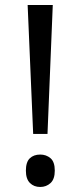

<svg xmlns="http://www.w3.org/2000/svg" viewBox="-20 -734 321 764"><path d="M169 -201H112L90 -714H190ZM83 -55Q83 -89 98.5 -104Q114 -119 140 -119Q164 -119 181 -104.5Q198 -90 198 -55Q198 -21 181 -5.5Q164 10 140 10Q115 10 99 -6Q83 -22 83 -55Z"/></svg>

Font: Noto Sans Sinhala UI SemiCondensed
Style: Regular
Weight: 400
Width: 4
Designer: Jelle Bosma - Monotype Design Team
Foundry: Monotype Imaging Inc.
Version: Version 2.006; ttfautohint (v1.8.4.7-5d5b)